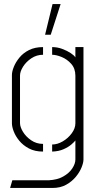

<svg xmlns="http://www.w3.org/2000/svg" viewBox="-20 -749 473 950"><path d="M203 -577 240 -729H280L231 -577ZM30 181 41 143H221Q263 141 292.5 124.5Q322 108 337.5 84.5Q353 61 353 40V-54Q348 -47 333 -34Q318 -21 294 -10.5Q270 0 238 1V-34Q264 -34 290.5 -49.5Q317 -65 335 -89.5Q353 -114 353 -139V-374Q353 -410 332.5 -433Q312 -456 285 -467Q258 -478 238 -478V-516Q264 -516 288 -507Q312 -498 329.5 -486.5Q347 -475 353 -465V-516H393V40Q393 56 383.5 79.5Q374 103 355 126Q336 149 307.5 165Q279 181 240 181ZM193 1Q152 1 123 -14.5Q94 -30 75.5 -52.5Q57 -75 48 -98.5Q39 -122 39 -139V-378Q39 -395 48.5 -418.5Q58 -442 76.5 -464.5Q95 -487 124 -501.5Q153 -516 193 -516V-478Q161 -478 135 -460.5Q109 -443 94 -419Q79 -395 79 -375V-140Q79 -121 93.5 -97Q108 -73 134 -55Q160 -37 193 -37Z"/></svg>

Font: Stick No Bills ExtraLight
Style: Regular
Weight: 200
Designer: Kosala Senevirathne, Siva Puranthara, Lasantha Premarathna, Tharique Azeez
Foundry: mooniak
Version: Version 2.000